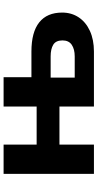

<svg xmlns="http://www.w3.org/2000/svg" viewBox="243 -786 543 1069"><g transform="rotate(-90 514.5 -251.5)"><path d="M81 0V-503H244V-319H456V-503H619V-348H762Q870 -348 924.5 -304.5Q979 -261 979 -177Q979 -125 952.5 -85Q926 -45 877 -22.5Q828 0 762 0H456V-192H244V0ZM617 -107H735Q775 -107 799.5 -123.5Q824 -140 824 -175Q824 -212 800 -226.5Q776 -241 735 -241H617Z"/></g></svg>

Font: Nunito Sans 7pt ExtraBold
Style: Regular
Weight: 800
Designer: Vernon Adams
Foundry: Vernon Adams
Version: Version 3.101;gftools[0.9.27]